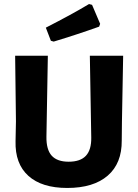

<svg xmlns="http://www.w3.org/2000/svg" viewBox="-20 -921 684 951"><path d="M421 -901 436 -897 476 -803 471 -789Q362 -750 246 -715L232 -719L207 -784Q338 -851 421 -901ZM590 -645 584 -318 583 -225Q584 -112 513.5 -51Q443 10 313 10Q187 10 120.5 -50Q54 -110 57 -222L59 -320L55 -645H217L210 -244Q209 -180 236 -150Q263 -120 320 -120Q378 -120 405.5 -149.5Q433 -179 432 -240L425 -645Z"/></svg>

Font: Alegreya Sans ExtraBold
Style: Regular
Weight: 800
Designer: Juan Pablo del Peral
Foundry: Huerta Tipografica
Version: Version 2.007